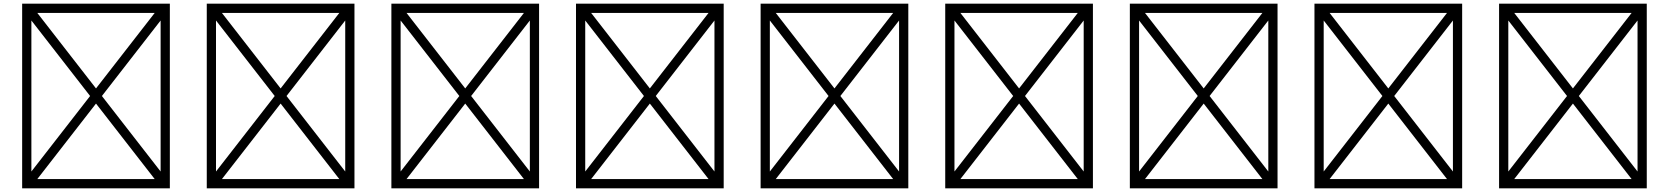

<svg xmlns="http://www.w3.org/2000/svg" viewBox="-20 -900 9040 1040"><path d="M100 120H900V-880H100ZM500 -421 182 -830H818ZM532 -380 850 -789V29ZM182 70 500 -339 818 70ZM150 -789 468 -380 150 29Z M1100 120H1900V-880H1100ZM1500 -421 1182 -830H1818ZM1532 -380 1850 -789V29ZM1182 70 1500 -339 1818 70ZM1150 -789 1468 -380 1150 29Z M2100 120H2900V-880H2100ZM2500 -421 2182 -830H2818ZM2532 -380 2850 -789V29ZM2182 70 2500 -339 2818 70ZM2150 -789 2468 -380 2150 29Z M3100 120H3900V-880H3100ZM3500 -421 3182 -830H3818ZM3532 -380 3850 -789V29ZM3182 70 3500 -339 3818 70ZM3150 -789 3468 -380 3150 29Z M4100 120H4900V-880H4100ZM4500 -421 4182 -830H4818ZM4532 -380 4850 -789V29ZM4182 70 4500 -339 4818 70ZM4150 -789 4468 -380 4150 29Z M5100 120H5900V-880H5100ZM5500 -421 5182 -830H5818ZM5532 -380 5850 -789V29ZM5182 70 5500 -339 5818 70ZM5150 -789 5468 -380 5150 29Z M6100 120H6900V-880H6100ZM6500 -421 6182 -830H6818ZM6532 -380 6850 -789V29ZM6182 70 6500 -339 6818 70ZM6150 -789 6468 -380 6150 29Z M7100 120H7900V-880H7100ZM7500 -421 7182 -830H7818ZM7532 -380 7850 -789V29ZM7182 70 7500 -339 7818 70ZM7150 -789 7468 -380 7150 29Z M8100 120H8900V-880H8100ZM8500 -421 8182 -830H8818ZM8532 -380 8850 -789V29ZM8182 70 8500 -339 8818 70ZM8150 -789 8468 -380 8150 29Z"/></svg>

Font: Adobe NotDef
Style: Regular
Weight: 400
Monospace: yes
Foundry: Adobe Systems Incorporated
Version: Version 1.000;PS 1;hotconv 1.0.98;makeotf.lib2.5.65220